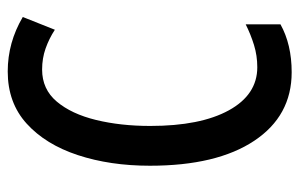

<svg xmlns="http://www.w3.org/2000/svg" viewBox="-159 -606 775 497"><g transform="rotate(-90 228.5 -357.5)"><path d="M297 -636Q246 -636 214 -598Q182 -560 166.5 -496.5Q151 -433 151 -356Q151 -226 191.5 -152.5Q232 -79 303 -79Q333 -79 360.5 -87.5Q388 -96 414 -109V-19Q362 10 290 10Q177 10 112.5 -87Q48 -184 48 -357Q48 -460 75.5 -543.5Q103 -627 157 -676Q211 -725 292 -725Q367 -725 433 -686L400 -603Q377 -618 351.5 -627Q326 -636 297 -636Z"/></g></svg>

Font: Noto Sans Lao Looped ExtraCondensed Medium
Style: Regular
Weight: 500
Width: 2
Designer: Mark Frömberg, Ben Mitchell
Foundry: The Fontpad Ltd
Version: Version 1.002; ttfautohint (v1.8.4.7-5d5b)